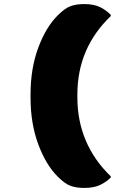

<svg xmlns="http://www.w3.org/2000/svg" viewBox="-20 -790 640 943"><path d="M263 -714Q299 -750 327 -760Q355 -770 394 -770Q441 -770 471.5 -755Q502 -740 524 -717V-711Q360 -554 360 -326V-311Q360 -198 401 -100.5Q442 -3 524 76V82Q502 104 471.5 118.5Q441 133 394 133Q355 133 327 123Q299 113 263 77Q205 19 167.5 -82.5Q130 -184 130 -311V-326Q130 -453 167.5 -554.5Q205 -656 263 -714Z"/></svg>

Font: Recursive Mn Csl St XBk
Style: Regular
Weight: 1000
Monospace: yes
Version: Version 1.079;hotconv 1.0.112;makeotfexe 2.5.65598; ttfautoh